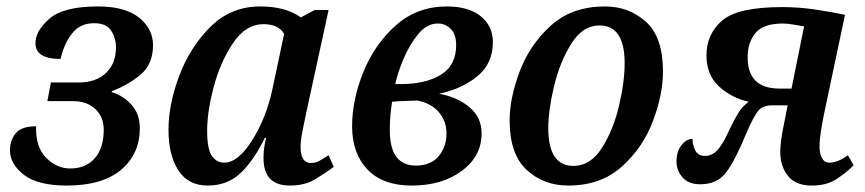

<svg xmlns="http://www.w3.org/2000/svg" viewBox="-20 -566 2684 596"><path d="M187 10Q298 10 356 -39Q414 -88 414 -168Q414 -212 388.5 -240.5Q363 -269 327 -280V-283Q376 -301 415.5 -333.5Q455 -366 455 -426Q455 -476 412 -511Q369 -546 284 -546Q177 -546 133.5 -508Q90 -470 90 -432Q90 -383 168 -383Q179 -431 204 -462.5Q229 -494 272 -494Q310 -494 325 -471Q340 -448 340 -419Q340 -369 309 -339.5Q278 -310 225 -310H138L127 -252H207Q250 -252 276 -227.5Q302 -203 302 -163Q302 -106 274 -74.5Q246 -43 198 -43Q156 -43 123 -76.5Q90 -110 92 -174Q47 -174 29 -152.5Q11 -131 11 -99Q11 -57 54 -23.5Q97 10 187 10Z M625 10Q686 10 727 -29Q768 -68 802 -138H806Q802 -121 800 -107Q798 -93 798 -75Q798 10 880 10Q927 10 960 -10.5Q993 -31 1016 -48L1000 -84Q984 -74 972 -67Q960 -60 945 -60Q913 -60 913 -111Q913 -130 920.5 -167Q928 -204 931 -218L1000 -535H957L914 -512Q866 -546 788 -546Q697 -546 633.5 -483Q570 -420 536.5 -331Q503 -242 503 -163Q503 -85 533.5 -37.5Q564 10 625 10ZM676 -61Q653 -61 638 -81.5Q623 -102 623 -161Q623 -219 643.5 -296.5Q664 -374 703.5 -432.5Q743 -491 798 -491Q844 -491 862 -461L826 -291Q807 -201 763 -131Q719 -61 676 -61Z M1258 10Q1352 10 1413.5 -35.5Q1475 -81 1475 -152Q1475 -202 1437 -233.5Q1399 -265 1343 -275Q1414 -290 1462 -329.5Q1510 -369 1510 -435Q1510 -485 1472.5 -515.5Q1435 -546 1367 -546Q1275 -546 1209 -487.5Q1143 -429 1108 -342.5Q1073 -256 1073 -174Q1073 -90 1120.5 -40Q1168 10 1258 10ZM1207 -305Q1214 -339 1232.5 -383Q1251 -427 1278 -460Q1305 -493 1339 -493Q1363 -493 1379.5 -476Q1396 -459 1396 -426Q1396 -363 1348.5 -334Q1301 -305 1225 -305ZM1271 -52Q1190 -52 1190 -162Q1190 -188 1192 -209Q1194 -230 1197 -250Q1214 -252 1236 -252.5Q1258 -253 1275 -254Q1318 -246 1342 -218Q1366 -190 1366 -152Q1366 -110 1341.5 -81Q1317 -52 1271 -52Z M1744 10Q1845 10 1910.5 -49Q1976 -108 2007 -190.5Q2038 -273 2038 -344Q2038 -451 1985 -498.5Q1932 -546 1858 -546Q1756 -546 1690.5 -487Q1625 -428 1593.5 -345Q1562 -262 1562 -192Q1562 -88 1614.5 -39Q1667 10 1744 10ZM1760 -51Q1682 -51 1682 -168Q1682 -224 1700 -299Q1718 -374 1753.5 -430.5Q1789 -487 1841 -487Q1919 -487 1919 -370Q1919 -312 1901.5 -237.5Q1884 -163 1848.5 -107Q1813 -51 1760 -51Z M2500 10Q2546 10 2576.5 -10Q2607 -30 2630 -53L2612 -84Q2580 -61 2555 -61Q2539 -61 2531.5 -75.5Q2524 -90 2524 -110Q2524 -132 2528.5 -160.5Q2533 -189 2540 -222L2603 -520Q2566 -528 2513.5 -536Q2461 -544 2408 -544Q2270 -544 2221.5 -502Q2173 -460 2173 -394Q2173 -334 2211 -298.5Q2249 -263 2304 -250Q2290 -240 2278.5 -225Q2267 -210 2246 -167Q2224 -118 2207 -100Q2190 -82 2168 -82Q2146 -82 2137.5 -100.5Q2129 -119 2130 -135Q2111 -135 2095.5 -115.5Q2080 -96 2080 -65Q2080 -37 2098.5 -15.5Q2117 6 2154 6Q2207 6 2235 -32Q2263 -70 2297 -153Q2320 -206 2334 -222.5Q2348 -239 2376 -239H2425L2413 -178Q2407 -151 2404.5 -129Q2402 -107 2402 -94Q2402 -51 2425.5 -20.5Q2449 10 2500 10ZM2400 -291Q2298 -291 2301 -393Q2302 -437 2326.5 -465Q2351 -493 2410 -493Q2423 -493 2441.5 -490Q2460 -487 2476 -484L2437 -291Z"/></svg>

Font: Noto Serif SemiCondensed Semi
Style: Italic
Weight: 600
Width: 4
Italic angle: -12°
Designer: Monotype Design Team
Foundry: Monotype Imaging Inc.
Version: Version 1.901